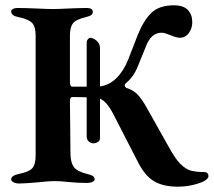

<svg xmlns="http://www.w3.org/2000/svg" viewBox="-20 -684 804 722"><path d="M764 -22Q764 -15 754 -7Q742 2 711.5 10Q681 18 649 18Q593 18 558.5 -3Q524 -24 498 -76L406 -255Q382 -302 356 -313V-164Q356 -155 348 -150Q340 -145 331 -145Q321 -145 313.5 -152.5Q306 -160 306 -171V-318Q283 -319 251 -319Q243 -319 243 -303L245 -103Q246 -71 258.5 -55Q271 -39 307 -30Q321 -27 328.5 -22.5Q336 -18 336 -10Q336 -4 327.5 0Q319 4 307 4Q272 4 232 0Q208 -3 184 -3Q165 -3 129 1Q77 6 51 6Q40 6 31 1.5Q22 -3 22 -9Q22 -24 51 -30Q88 -37 101 -51Q114 -65 114 -99V-551Q114 -584 100.5 -598Q87 -612 48 -620Q22 -625 22 -641Q22 -647 29 -650.5Q36 -654 45 -654Q72 -654 118 -652Q160 -650 180 -650Q197 -650 237 -652Q281 -654 307 -654Q317 -654 323 -650.5Q329 -647 329 -640Q329 -632 323 -627.5Q317 -623 304 -620Q266 -611 254.5 -596.5Q243 -582 243 -550V-375Q243 -358 252 -358H306V-523Q306 -531 310.5 -536.5Q315 -542 321 -542L325 -541Q338 -537 347 -527Q356 -517 356 -504V-359Q390 -363 417.5 -390Q445 -417 462 -460L497 -550Q519 -606 548.5 -635Q578 -664 634 -664Q670 -664 686.5 -646.5Q703 -629 703 -601Q703 -577 690 -559.5Q677 -542 656 -542Q644 -542 620 -552Q598 -561 588 -561Q548 -561 529 -510L498 -434Q482 -394 453 -371Q449 -367 449 -363Q449 -359 454 -354Q480 -346 496.5 -329.5Q513 -313 534 -275L616 -129Q639 -87 658.5 -67.5Q678 -48 697.5 -42.5Q717 -37 750 -37Q756 -37 760 -32.5Q764 -28 764 -22Z"/></svg>

Font: EB Garamond SemiBold
Style: Regular
Weight: 600
Designer: Georg Duffner and Octavio Pardo
Foundry: Georg Duffner
Version: Version 1.000